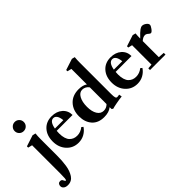

<svg xmlns="http://www.w3.org/2000/svg" viewBox="-121 -1332 2207 2207"><g transform="rotate(-45 982.0 -228.5)"><path d="M109.9 -529.8Q78.6 -529.8 57.1 -551.3Q35.6 -572.8 35.6 -604Q35.6 -634.3 57.6 -656.2Q79.6 -678.2 109.9 -678.2Q141.6 -678.2 163.1 -656.7Q184.6 -635.3 184.6 -604Q184.6 -572.8 163.1 -551.3Q141.6 -529.8 109.9 -529.8ZM31.2 269Q-2.4 269 -21.7 253.9Q-41 238.8 -41 214.4Q-41 196.3 -30.5 183.8Q-20 171.4 -2 171.4Q23.9 171.4 31.2 192.4Q40.5 214.4 49.8 214.4Q57.6 214.4 60.1 188.5Q62.5 162.6 62.5 111.3V-347.2L11.7 -359.9V-380.4L148.4 -424.8L186 -415.5Q181.6 -377 181.6 -321.8V-60.1Q181.6 -17.6 179.2 19.3Q176.8 56.2 170.9 95Q165 133.8 153.8 163.8Q142.6 193.8 126.7 218.3Q110.8 242.7 86.4 255.9Q62 269 31.2 269Z M462.9 11.2Q375 11.2 317.6 -51.5Q260.3 -114.3 260.3 -210Q260.3 -306.6 314 -365.7Q367.7 -424.8 456.1 -424.8Q536.6 -424.8 587.2 -380.1Q637.7 -335.4 637.7 -264.6H379.9Q377.9 -246.6 377.9 -223.6Q377.9 -178.7 388.2 -145.5Q398.4 -112.3 417 -93.8Q435.5 -75.2 458 -66.4Q480.5 -57.6 507.8 -57.6Q563.5 -57.6 610.4 -95.2L629.9 -79.1Q603.5 -38.6 560.1 -13.7Q516.6 11.2 462.9 11.2ZM455.6 -396Q400.9 -396 383.8 -297.4H520.5Q515.6 -346.2 498.8 -371.1Q481.9 -396 455.6 -396Z M1020 15.6 1003.4 5.4 1002 -26.4Q957.5 11.2 878.9 11.2Q782.7 11.2 730.7 -47.9Q678.7 -106.9 678.7 -201.2Q678.7 -300.3 736.8 -362.5Q794.9 -424.8 895 -424.8Q963.4 -424.8 1002.4 -396V-648.4L951.2 -661.1V-681.6L1088.4 -726.1L1125.5 -716.8Q1121.6 -676.3 1121.6 -630.9V-123.5Q1121.6 -80.1 1127 -63.2Q1132.3 -46.4 1147.5 -46.4Q1159.7 -46.4 1181.2 -51.3L1187.5 -15.6Q1150.9 -12.2 1092.3 -1.2Q1033.7 9.8 1020 15.6ZM926.8 -44.4Q971.2 -44.4 1002.4 -77.1V-348.6Q988.8 -368.7 967.8 -380.4Q946.8 -392.1 921.4 -392.1Q876 -392.1 848.4 -342.5Q820.8 -293 820.8 -213.4Q820.8 -136.2 849.1 -90.3Q877.4 -44.4 926.8 -44.4Z M1420.9 11.2Q1333 11.2 1275.6 -51.5Q1218.3 -114.3 1218.3 -210Q1218.3 -306.6 1272 -365.7Q1325.7 -424.8 1414.1 -424.8Q1494.6 -424.8 1545.2 -380.1Q1595.7 -335.4 1595.7 -264.6H1337.9Q1335.9 -246.6 1335.9 -223.6Q1335.9 -178.7 1346.2 -145.5Q1356.4 -112.3 1375 -93.8Q1393.6 -75.2 1416 -66.4Q1438.5 -57.6 1465.8 -57.6Q1521.5 -57.6 1568.4 -95.2L1587.9 -79.1Q1561.5 -38.6 1518.1 -13.7Q1474.6 11.2 1420.9 11.2ZM1413.6 -396Q1358.9 -396 1341.8 -297.4H1478.5Q1473.6 -346.2 1456.8 -371.1Q1439.9 -396 1413.6 -396Z M1632.3 0V-27.8L1688.5 -32.2V-347.7L1638.7 -359.9V-380.4L1775.4 -424.8L1812.5 -415.5Q1808.6 -377.4 1808.6 -335.4Q1858.9 -389.2 1887.2 -409.2Q1909.7 -424.8 1927.2 -424.8Q1950.7 -424.8 1975.3 -406.7Q2000 -388.7 2000 -368.7Q2000 -352.5 1977.8 -322.5Q1955.6 -292.5 1940.4 -292.5Q1930.2 -292.5 1918 -303.7Q1894.5 -326.2 1874.5 -325.7Q1842.3 -326.2 1808.6 -294.4V-33.2L1883.8 -27.8V0Z"/></g></svg>

Font: Elstob 18pt
Style: Bold
Weight: 700
Designer: Peter S. Baker
Version: Version 1.015